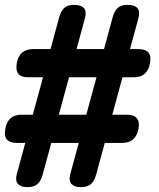

<svg xmlns="http://www.w3.org/2000/svg" viewBox="-35 -760 655 790"><path d="M102 -558H173L208 -687Q215 -714 229 -727Q243 -740 270 -740Q298 -740 310 -727Q322 -714 315 -687L280 -558H393L428 -687Q435 -714 449 -727Q463 -740 490 -740Q518 -740 530 -727Q542 -714 535 -687L500 -558H535Q564 -558 576 -543.5Q588 -529 582 -500Q577 -471 560.5 -456.5Q544 -442 514 -442H469L427 -288H487Q516 -288 528 -273.5Q540 -259 535 -230Q529 -201 512.5 -186.5Q496 -172 467 -172H396L361 -43Q354 -16 339.5 -3Q325 10 298 10Q271 10 259 -3Q247 -16 254 -43L289 -172H176L141 -43Q134 -16 119.5 -3Q105 10 78 10Q51 10 39 -3Q27 -16 34 -43L69 -172H34Q5 -172 -7 -186.5Q-19 -201 -13 -230Q-8 -259 8.5 -273.5Q25 -288 54 -288H100L142 -442H81Q52 -442 40.5 -456.5Q29 -471 34 -500Q39 -529 56 -543.5Q73 -558 102 -558ZM207 -288H320L362 -442H249Z"/></svg>

Font: Maple Mono NL SemiBold
Style: Italic
Weight: 600
Italic angle: -10°
Monospace: yes
Designer: subframe7536
Version: Version 7.000